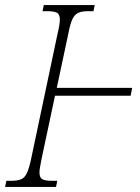

<svg xmlns="http://www.w3.org/2000/svg" viewBox="-42 -734 551 754"><path d="M-22 0 -17 -24H4Q27 -24 41 -30Q55 -36 63.5 -54Q72 -72 80 -109L185 -606Q189 -622 191 -635Q193 -648 193 -657Q193 -678 181.5 -684Q170 -690 145 -690H125L130 -714H330L325 -690H303Q280 -690 266 -684Q252 -678 243 -660Q234 -642 227 -605L181 -389H477L471 -358H174L121 -109Q118 -92 115.5 -79Q113 -66 113 -57Q113 -36 124.5 -30Q136 -24 161 -24H183L178 0Z"/></svg>

Font: Noto Serif ExtraCondensed ExtraLight
Style: Italic
Weight: 200
Width: 2
Italic angle: -12°
Designer: Monotype Design Team
Foundry: Monotype Imaging Inc.
Version: Version 2.014; ttfautohint (v1.8.4.7-5d5b)